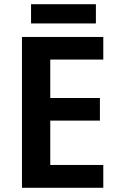

<svg xmlns="http://www.w3.org/2000/svg" viewBox="-20 -889 562 909"><path d="M469 0H84V-714H469V-607H218V-425H453V-318H218V-108H469ZM434 -869V-778H127V-869Z"/></svg>

Font: Noto Sans Display SemiBold
Style: Regular
Weight: 600
Designer: Monotype Design Team
Foundry: Monotype Imaging Inc.
Version: Version 2.003